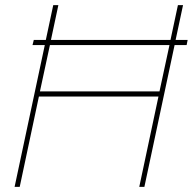

<svg xmlns="http://www.w3.org/2000/svg" viewBox="-20 -730 753 750"><path d="M713 -574 709 -554H662L544 0H524L599 -353H132L57 0H37L155 -554H107L112 -574H159L188 -710H208L179 -574H646L675 -710H695L666 -574ZM603 -373 642 -554H175L136 -373Z"/></svg>

Font: Raleway-v4020 Thin
Style: Italic
Weight: 250
Italic angle: -12°
Designer: Matt McInerney, Pablo Impallari, Rodrigo Fuenzalida
Foundry: Matt McInerney, Pablo Impallari, Rodrigo Fuenzalida
Version: Version 4.020;PS 004.020;hotconv 1.0.88;makeotf.lib2.5.64775